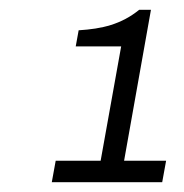

<svg xmlns="http://www.w3.org/2000/svg" viewBox="-20 -813 376 393"><path d="M86 -440H312L320 -484H234L289 -793H265C228 -763 189 -754 141 -751L135 -718H228L186 -484H94Z"/></svg>

Font: Archivo ExtraLight
Style: Italic
Weight: 200
Italic angle: -10°
Designer: Hector Gatti
Foundry: Omnibus-Type
Version: Version 2.001